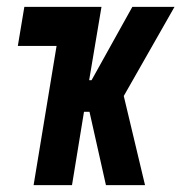

<svg xmlns="http://www.w3.org/2000/svg" viewBox="-20 -540 540 560"><path d="M289 0 241 -214H225L190 0H78L145 -406H32L51 -520H276L240 -306H247L366 -520H489L341 -260L403 0Z"/></svg>

Font: Iosevka Term Curly Hv Obl
Style: Regular
Weight: 900
Italic angle: -9°
Designer: Belleve Invis
Foundry: Belleve Invis
Version: Version 32.3.0